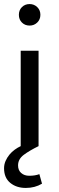

<svg xmlns="http://www.w3.org/2000/svg" viewBox="-22 -720 290 946"><path d="M168 0Q123 22 95 43Q67 64 67 95Q67 119 82.5 132.5Q98 146 122 146Q151 146 172 138L185 185Q150 206 105 206Q59 206 28.5 181Q-2 156 -2 109Q-2 90 5.5 73Q13 56 24.5 42Q36 28 50.5 17.5Q65 7 80 0V-470H168ZM124 -594Q101 -594 86 -609Q71 -624 71 -647Q71 -670 86 -685Q101 -700 124 -700Q146 -700 161.5 -685Q177 -670 177 -647Q177 -624 161.5 -609Q146 -594 124 -594Z"/></svg>

Font: Mukta Mahee
Style: Regular
Weight: 400
Designer: Shuchita Grover, Noopur Datye, Girish Dalvi, Yashodeep Gholap
Foundry: Ek Type
Version: Version 2.538;PS 1.000;hotconv 16.6.51;makeotf.lib2.5.65220;